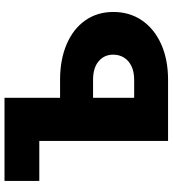

<svg xmlns="http://www.w3.org/2000/svg" viewBox="22 -768 747 830"><g transform="rotate(-90 395.0 -353.5)"><path d="M386.7 -466.8H464.8Q552.2 -466.8 618.7 -438.2Q685.1 -409.7 721.4 -357.7Q757.8 -305.7 757.8 -236.3Q757.8 -166.5 721.4 -113Q685.1 -59.6 618.7 -29.8Q552.2 0 464.8 0H200.2V-556.6H27.3V-707H386.7ZM464.8 -146.5Q499 -146.5 523.4 -158.2Q547.9 -169.9 560.5 -190.4Q573.2 -210.9 573.2 -237.3Q573.2 -275.9 544.7 -300Q516.1 -324.2 464.8 -324.2H386.7V-146.5Z"/></g></svg>

Font: Pretendard GOV Black
Style: Regular
Weight: 900
Designer: Base glyphs from Inter by Rasmus Andersson; Hangeul glyphs from Noto Sans CJK(Source Han Sans) by Jang Soo-young and Kan
Foundry: Kil Hyung-jin
Version: Version 1.309